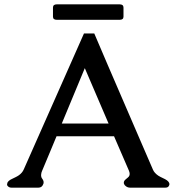

<svg xmlns="http://www.w3.org/2000/svg" viewBox="-20 -862 818 892"><path d="M418 -706.5Q445.3 -642.1 481.2 -558.6Q517.1 -475.1 555.4 -386.7Q593.8 -298.3 629.6 -214.8Q665.5 -131.3 690.4 -74.2Q696.8 -58.6 715.3 -45.9Q725.6 -39.6 736.6 -34.7Q747.6 -29.8 755.4 -24.4Q762.7 -19 765.1 -13.7Q767.1 -10.3 767.1 -6.3Q767.1 -2.9 764.6 1.5Q760.7 9.8 748 9.8H583Q574.2 9.8 566.4 4.4Q558.1 -1.5 556.6 -6.8Q555.2 -9.3 555.2 -13.2Q555.2 -21.5 564 -28.8Q568.8 -33.2 574.2 -37.4Q579.6 -41.5 581.5 -47.4Q582.5 -50.3 582.5 -53.7Q582.5 -60.5 579.1 -68.8L509.8 -229H242.7Q228 -193.8 210.7 -152.1Q193.4 -110.4 175.8 -68.8Q171.9 -60.1 171.4 -53.2Q170.9 -50.3 170.9 -47.4Q170.9 -43.5 171.9 -40Q173.3 -35.2 176.5 -31.2Q179.7 -27.3 182.1 -20.5Q182.6 -15.6 182.6 -13.7Q182.6 -10.3 181.2 -7.3Q175.3 9.8 158.7 9.8H32.7Q20.5 9.8 13.7 -0.5Q13.7 -1.5 12.7 -3.4Q12.7 -7.3 14.2 -12.7Q19 -23.4 36.6 -31.2Q43.5 -34.7 51.8 -38.6Q60.1 -42.5 67.9 -47.9Q83.5 -59.1 90.3 -74.7L370.1 -706.5ZM243.7 -841.8H536.1Q553.7 -841.8 553.7 -826.7V-784.7Q553.7 -770 536.1 -770H243.7Q226.1 -770 226.1 -784.7V-826.7Q226.1 -841.8 243.7 -841.8ZM484.4 -288.1 374 -545.4Q354.5 -498 323.5 -423.8Q292.5 -349.6 267.1 -288.1Z"/></svg>

Font: Caudex
Style: Bold
Weight: 700
Version: Version 1.01